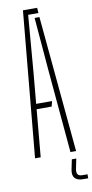

<svg xmlns="http://www.w3.org/2000/svg" viewBox="-104 -841 500 1039"><g transform="rotate(-10 146.0 -322.0)"><path d="M28 0 102.5 -800H180.5L182.5 -771H126L100.5 -459.5L85 -289H172.5L165 -260H82.5L59 0ZM222.5 0 181.5 -460.5 157.5 -748.5H184L253.5 0ZM292.5 156.5H265Q233 156.5 219.5 141Q206 125.5 211.5 96L223 40H247.5L236 96Q232.5 115.5 239.2 125Q246 134.5 265 134.5H292.5Z"/></g></svg>

Font: Big Shoulders Stencil Display ExtraLight
Style: Regular
Weight: 250
Designer: Patric King
Foundry: XO Type Co
Version: Version 2.001